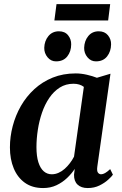

<svg xmlns="http://www.w3.org/2000/svg" viewBox="-20 -918 604 948"><path d="M460.5 -95.5Q457.5 -74 463.5 -65.8Q469.5 -57.5 479.5 -57.5Q488 -57.5 498.8 -63.5Q509.5 -69.5 524 -83L537.5 -55.5Q531.5 -46.5 514.2 -30.8Q497 -15 471.2 -2.2Q445.5 10.5 413 10.5Q381 10.5 363 -6.5Q345 -23.5 345.5 -55.5L349 -84Q334 -61 311.2 -39.2Q288.5 -17.5 259 -3.5Q229.5 10.5 193 10.5Q139.5 10.5 103 -15.5Q66.5 -41.5 47.8 -86.8Q29 -132 29 -190Q29 -243 42.8 -295.5Q56.5 -348 83.2 -394.8Q110 -441.5 149.5 -477.8Q189 -514 240.2 -534.8Q291.5 -555.5 354 -555.5Q380.5 -555.5 408.8 -549Q437 -542.5 458.5 -534L525.5 -554ZM394 -489Q384.5 -496.5 371.5 -500.5Q358.5 -504.5 343 -504.5Q305 -504.5 275.2 -485.8Q245.5 -467 223.5 -434.8Q201.5 -402.5 187.5 -361.8Q173.5 -321 166.8 -277Q160 -233 160 -191.5Q160 -146.5 169.5 -116.8Q179 -87 196 -72.2Q213 -57.5 235.5 -57.5Q253 -57.5 269.2 -64.8Q285.5 -72 299.5 -84.5Q313.5 -97 325.2 -112.5Q337 -128 345.5 -144.5ZM256.5 -615Q231.5 -615 214.8 -635.2Q198 -655.5 198.5 -682Q199.5 -716 219 -739.8Q238.5 -763.5 271 -763.5Q300.5 -763.5 316.2 -743.8Q332 -724 331.5 -699Q331.5 -664 312.2 -639.5Q293 -615 256.5 -615ZM453.5 -615Q428.5 -615 411.8 -635.2Q395 -655.5 395.5 -682Q396.5 -716 415.8 -739.8Q435 -763.5 467.5 -763.5Q497 -763.5 513 -743.8Q529 -724 528.5 -699Q528 -664 508.8 -639.5Q489.5 -615 453.5 -615ZM259 -897.5H524L514 -817H248.5Z"/></svg>

Font: Merriweather 48pt SemiBold
Style: Italic
Weight: 600
Italic angle: -7.8°
Designer: Eben Sorkin
Foundry: Eben Sorkin
Version: Version 2.101